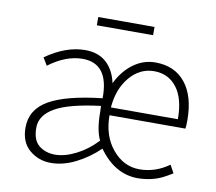

<svg xmlns="http://www.w3.org/2000/svg" viewBox="-74 -728 932 827"><g transform="rotate(10 392.0 -315.0)"><path d="M291 -606V-642.1H537.1V-606ZM705.1 -268.1Q705.1 -358.4 668.5 -406.2Q631.8 -454.1 569.3 -454.1Q506.8 -454.1 462.9 -402.3Q418.9 -350.6 412.1 -268.1ZM110.8 -127Q110.4 -73.2 138.7 -49.8Q167 -26.4 209.5 -25.9Q252 -25.9 301.3 -50.8Q350.6 -75.7 391.1 -119.1Q370.1 -162.1 370.1 -240.2L369.1 -267.1Q231 -250 170.9 -215.3Q110.8 -180.7 110.8 -127ZM197.3 12.2Q144.5 12.2 104.5 -21.5Q64.9 -55.2 64.9 -119.1Q64.9 -198.2 138.7 -240.7Q212.4 -283.2 370.1 -300.8Q372.1 -452.6 256.8 -453.1Q183.6 -453.1 108.9 -397L88.9 -430.2Q176.8 -492.2 261.2 -492.2Q318.4 -492.2 353.5 -460.4Q388.7 -428.7 400.9 -372.1Q427.7 -427.7 471.7 -460Q515.6 -492.2 567.9 -492.2Q652.3 -492.2 699.2 -434.1Q746.1 -376 746.1 -270Q746.1 -246.1 744.1 -233.9H412.1Q412.1 -144 460.9 -85.4Q509.8 -26.9 579.1 -26.9Q648.4 -26.9 708 -69.8L727.1 -35.2Q702.1 -20 686.5 -12.2Q639.6 11.2 579.1 12.2Q478 12.2 407.2 -86.9Q360.4 -42 305.2 -14.6Q250 12.7 197.3 12.2Z"/></g></svg>

Font: SourceSansPro-Light
Style: Regular
Weight: 300
Designer: Paul D. Hunt
Foundry: Adobe Systems Incorporated
Version: Version 2.020;PS 2.0;hotconv 1.0.86;makeotf.lib2.5.63406